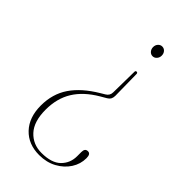

<svg xmlns="http://www.w3.org/2000/svg" viewBox="-227 -636 850 850"><g transform="rotate(45 198.0 -211.0)"><path d="M258 -272.5Q258 -261 254 -253Q250 -245 238.5 -238L212 -222.5Q146.5 -184 114.8 -132.5Q83 -81 83 -10.5Q83 63.5 117.5 100.8Q152 138 205.5 138Q268.5 138 298 108.8Q327.5 79.5 327.5 36.5V10.5Q327.5 -13 345.5 -13Q363 -13.5 363 13.5Q363 50 342.8 81.5Q322.5 113 286.8 132.5Q251 152 205 152Q137 152 96 108.8Q55 65.5 55 -8.5Q55 -81 91.5 -135Q128 -189 202.5 -233.5L222.5 -245.5Q240.5 -256 240.5 -276.5L242.5 -407Q242.5 -414.5 249 -414.5Q256 -414.5 256 -406.5ZM250.5 -573.5Q262 -573.5 269.8 -564.8Q277.5 -556 277.5 -543Q277.5 -530.5 269.5 -521.5Q261.5 -512.5 250.5 -512.5Q239 -512.5 231.2 -521.5Q223.5 -530.5 223.5 -543Q223.5 -556 231.5 -564.8Q239.5 -573.5 250.5 -573.5Z"/></g></svg>

Font: Fraunces 144pt S050 Thin
Style: Regular
Weight: 100
Version: Version 1.000; ttfautohint (v1.8.3)